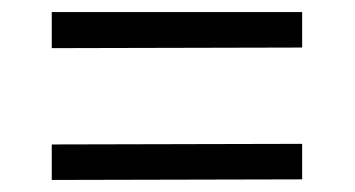

<svg xmlns="http://www.w3.org/2000/svg" viewBox="-20 -510 590 319"><path d="M482 -490H66V-430L482 -431ZM482 -271 66 -270V-211L482 -212Z"/></svg>

Font: United Sans Light
Style: Regular
Weight: 300
Designer: Pablo Impallari, Rodrigo Fuenzalida (Modified by Dan O. Williams)
Version: Version 1.000;PS 001.000;hotconv 1.0.88;makeotf.lib2.5.64775